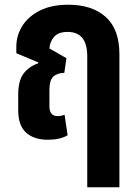

<svg xmlns="http://www.w3.org/2000/svg" viewBox="-20 -581 587 812"><path d="M182 10Q124 10 90.5 -20Q57 -50 57 -115V-180Q57 -239 79 -269Q101 -299 141 -313L142 -317L49 -356V-383Q49 -431 74.5 -471.5Q100 -512 149 -536.5Q198 -561 269 -561Q370 -561 427.5 -509Q485 -457 485 -352V211H349V-343Q349 -446 266 -446Q227 -446 209 -425.5Q191 -405 189 -376L261 -335L252 -273Q221 -272 205 -256.5Q189 -241 189 -200V-131Q189 -90 224 -90Q240 -90 253 -96L266 -9Q234 10 182 10Z"/></svg>

Font: Noto Sans Thai Cond
Style: Bold
Weight: 700
Width: 3
Designer: Monotype Design Team
Foundry: Monotype Imaging Inc.
Version: Version 2.002; ttfautohint (v1.8.4.7-5d5b)